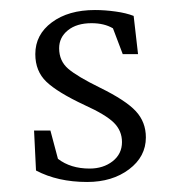

<svg xmlns="http://www.w3.org/2000/svg" viewBox="-20 -359 351 385"><path d="M154.8 5.9Q95.7 5.9 52.2 -17.1L48.3 -97.2H81.1L96.2 -40.5Q121.6 -21 159.7 -21Q187 -21 205.8 -35.6Q224.6 -50.3 224.6 -74.2Q224.6 -96.7 208.5 -112.8Q192.4 -128.9 149.4 -148.4Q95.2 -173.8 73 -195.1Q50.8 -216.3 50.8 -250.5Q50.8 -289.6 84 -314.2Q117.2 -338.9 170.4 -338.9Q190.4 -338.9 211.7 -335.9Q232.9 -333 248 -327.1L256.8 -250.5H226.1L206.5 -302.2Q189 -312.5 163.6 -312.5Q133.8 -312.5 116.2 -298.3Q98.6 -284.2 98.6 -262.2Q98.6 -236.8 116.7 -221.2Q134.8 -205.6 180.7 -183.1Q232.4 -157.7 252.4 -136Q272.5 -114.3 272.5 -83.5Q272.5 -44.9 238.8 -19.5Q205.1 5.9 154.8 5.9Z"/></svg>

Font: Lateef ExtraLight
Style: Regular
Weight: 200
Designer: SIL International
Foundry: SIL International
Version: Version 4.200